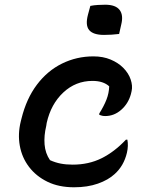

<svg xmlns="http://www.w3.org/2000/svg" viewBox="-20 -783 640 814"><path d="M376 -544Q417 -544 449 -530.5Q481 -517 502 -496Q525 -473 534 -446Q543 -419 538 -397L535 -384Q524 -344 494 -317.5Q464 -291 426 -291Q413 -291 401 -296V-302Q421 -334 431.5 -361Q442 -388 443 -417Q418 -440 372 -440Q301 -440 248.5 -391Q196 -342 178 -262L176 -249Q166 -208 169 -170.5Q172 -133 192 -104Q214 -94 237 -89.5Q260 -85 288 -85Q356 -85 410.5 -112Q465 -139 514 -191H520Q525 -165 518 -135Q505 -80 466 -45Q439 -20 395 -4.5Q351 11 294 11Q229 11 181 -12.5Q133 -36 103 -75.5Q73 -115 64 -165Q55 -215 68 -268L71 -280Q92 -365 136.5 -424Q181 -483 243 -513.5Q305 -544 376 -544ZM363 -758Q378 -761 395 -762Q412 -763 426 -763Q470 -763 487 -741Q504 -719 494 -679L485 -639Q470 -637 453 -636Q436 -635 421 -635Q375 -635 358 -655.5Q341 -676 353 -721Z"/></svg>

Font: Recursive Mn Csl St Med
Style: Italic
Weight: 500
Italic angle: -15°
Monospace: yes
Version: Version 1.079;hotconv 1.0.112;makeotfexe 2.5.65598; ttfautoh